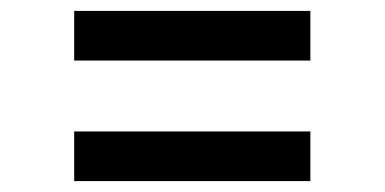

<svg xmlns="http://www.w3.org/2000/svg" viewBox="-20 -466 705 352"><path d="M116 -355H549V-446H116ZM116 -134H549V-225H116Z"/></svg>

Font: Wafeq Medium
Style: Regular
Weight: 500
Designer: Rasmus Andersson & Azza Alameddine
Foundry: Google & TypeTogether
Version: Version 3.000;January 28, 2025;FontCreator 15.0.0.3014 64-bi